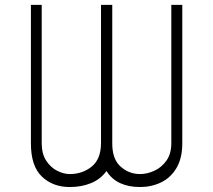

<svg xmlns="http://www.w3.org/2000/svg" viewBox="-20 -747 862 777"><path d="M105.1 -167.6V-727.3H148.8V-167.6Q148.8 -124.6 166.9 -96.9Q185 -69.2 211.3 -55.9Q237.6 -42.6 262.4 -42.6Q313.9 -42.6 351.2 -73Q388.5 -103.3 388.8 -167.6V-727.3H434.3V-167.6Q433.9 -103.3 467.9 -73Q501.8 -42.6 546.5 -42.6Q575.6 -42.6 604.9 -56.1Q634.2 -69.6 653.8 -97.3Q673.3 -125 673.3 -167.6V-727.3H717.7V-167.6Q717.7 -106.5 694.2 -67.1Q670.8 -27.7 631.9 -8.9Q593 9.9 546.5 9.9Q500.7 9.9 466.3 -5.9Q431.8 -21.7 410.9 -55Q387.1 -21.7 348.4 -5.9Q309.7 9.9 262.4 9.9Q193.5 9.9 149.1 -32.8Q104.8 -75.6 105.1 -167.6Z"/></svg>

Font: Inter Extra Light BETA
Style: Regular
Weight: 200
Designer: Rasmus Andersson
Foundry: rsms
Version: Version 3.011;git-f93a4a705